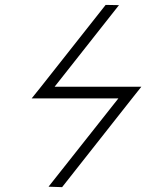

<svg xmlns="http://www.w3.org/2000/svg" viewBox="-20 -691 600 788"><path d="M522 -287.1 234.9 77.1 179.2 75.2 465.8 -287.1H109.9L148.4 -335L413.6 -670.9L468.3 -669.9L204.1 -335H560.1Z"/></svg>

Font: Linux Libertine Display Slanted O
Style: Slanted
Weight: 400
Designer: Philipp H. Poll
Foundry: Philipp H. Poll
Version: Version 5.0.9